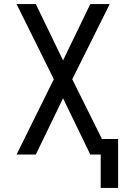

<svg xmlns="http://www.w3.org/2000/svg" viewBox="-20 -755 616 938"><path d="M557 163V-76H478L333 -368L516 -735H421L288 -460L155 -735H61L243 -368L61 0H155L288 -275L421 0H472V163Z"/></svg>

Font: Iosevka Sparkle
Style: Regular
Weight: 400
Designer: Belleve Invis
Foundry: Belleve Invis
Version: Version 4.5.0; ttfautohint (v1.8.3)